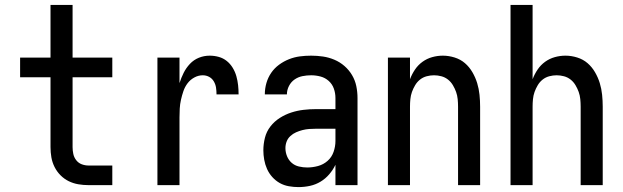

<svg xmlns="http://www.w3.org/2000/svg" viewBox="-20 -755 2540 783"><path d="M341 0Q320 0 299.5 -3.5Q279 -7 260.5 -16Q242 -25 227 -40Q212 -55 202.5 -74Q193 -93 189.5 -113.5Q186 -134 186 -155V-440H62V-520H186V-735H276V-520H438V-440H276V-155Q276 -141 279 -127Q282 -113 291 -101.5Q300 -90 313.5 -85Q327 -80 341 -80H438V0Z M622 0V-520H712V-416Q719 -438 729 -458Q739 -478 754.5 -494.5Q770 -511 791 -519.5Q812 -528 835 -528Q854 -528 872 -523Q890 -518 904.5 -506.5Q919 -495 929 -478.5Q939 -462 944 -444Q949 -426 951 -407.5Q953 -389 953 -370H863Q863 -384 861 -397.5Q859 -411 852 -423Q845 -435 833 -441.5Q821 -448 807 -448Q789 -448 772.5 -439Q756 -430 745 -415.5Q734 -401 728 -383.5Q722 -366 718 -348Q714 -330 713 -312Q712 -294 712 -276V0Z M1197 8Q1178 8 1158 4.5Q1138 1 1121 -8.5Q1104 -18 1090.5 -33Q1077 -48 1069 -66Q1061 -84 1057.5 -103.5Q1054 -123 1054 -142Q1054 -168 1060.5 -193.5Q1067 -219 1083 -239.5Q1099 -260 1121 -274Q1143 -288 1167.5 -296Q1192 -304 1217.5 -307Q1243 -310 1269 -310H1348V-355Q1348 -375 1341.5 -393.5Q1335 -412 1320.5 -425Q1306 -438 1287 -443Q1268 -448 1249 -448Q1231 -448 1213.5 -444.5Q1196 -441 1181.5 -431Q1167 -421 1158.5 -404.5Q1150 -388 1150 -370Q1150 -370 1150 -370Q1150 -370 1150 -370H1060Q1060 -370 1060 -370.5Q1060 -371 1060 -371Q1060 -394 1066.5 -416.5Q1073 -439 1086 -458Q1099 -477 1118 -491Q1137 -505 1158.5 -513.5Q1180 -522 1202.5 -525Q1225 -528 1249 -528Q1273 -528 1297 -524.5Q1321 -521 1343.5 -511.5Q1366 -502 1384.5 -486Q1403 -470 1415.5 -449Q1428 -428 1433 -404Q1438 -380 1438 -355V0H1348V-83Q1338 -62 1322.5 -44Q1307 -26 1287 -14Q1267 -2 1244 3Q1221 8 1197 8ZM1233 -72Q1255 -72 1277 -78Q1299 -84 1316 -99Q1333 -114 1340.5 -136Q1348 -158 1348 -180V-230H1269Q1255 -230 1241 -229Q1227 -228 1213.5 -224.5Q1200 -221 1187.5 -215.5Q1175 -210 1164.5 -200.5Q1154 -191 1149 -178Q1144 -165 1144 -151Q1144 -134 1150.5 -118Q1157 -102 1169.5 -91Q1182 -80 1199 -76Q1216 -72 1233 -72Z M1562 0V-520H1652V-432Q1660 -453 1672.5 -471.5Q1685 -490 1703 -503Q1721 -516 1742.5 -522Q1764 -528 1786 -528Q1810 -528 1834 -520.5Q1858 -513 1876 -497.5Q1894 -482 1906.5 -460.5Q1919 -439 1926 -416Q1933 -393 1935.5 -368.5Q1938 -344 1938 -320V0H1848V-320Q1848 -335 1846.5 -350.5Q1845 -366 1840 -380Q1835 -394 1827 -407.5Q1819 -421 1807 -430.5Q1795 -440 1780 -444Q1765 -448 1750 -448Q1735 -448 1720 -444Q1705 -440 1693 -430.5Q1681 -421 1673 -407.5Q1665 -394 1660 -380Q1655 -366 1653.5 -350.5Q1652 -335 1652 -320V0Z M2062 0V-735H2152V-432Q2160 -453 2172.5 -471.5Q2185 -490 2203 -503Q2221 -516 2242.5 -522Q2264 -528 2286 -528Q2310 -528 2334 -520.5Q2358 -513 2376 -497.5Q2394 -482 2406.5 -460.5Q2419 -439 2426 -416Q2433 -393 2435.5 -368.5Q2438 -344 2438 -320V0H2348V-320Q2348 -335 2346.5 -350.5Q2345 -366 2340 -380Q2335 -394 2327 -407.5Q2319 -421 2307 -430.5Q2295 -440 2280 -444Q2265 -448 2250 -448Q2235 -448 2220 -444Q2205 -440 2193 -430.5Q2181 -421 2173 -407.5Q2165 -394 2160 -380Q2155 -366 2153.5 -350.5Q2152 -335 2152 -320V0Z"/></svg>

Font: Iosevka SS04 Medium
Style: Regular
Weight: 500
Monospace: yes
Designer: Belleve Invis
Foundry: Belleve Invis
Version: Version 19.0.0; ttfautohint (v1.8.4)